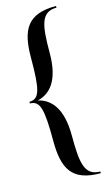

<svg xmlns="http://www.w3.org/2000/svg" viewBox="-124 -798 504 894"><g transform="rotate(-15 127.5 -351.0)"><path d="M160 -550C160 -683.5 169.5 -745 245 -745.5V-753.5C105 -754 70 -684 70 -550C70 -394 58 -355 10 -354.5V-346.5C58 -346 70 -307 70 -151C70 -17 105 53 245 52.5V44.5C169.5 44 160 -17.5 160 -151C160 -285.7 109.1 -336.9 49.2 -350.5C109.1 -364.1 160 -415.3 160 -550Z"/></g></svg>

Font: Picaflor 48 pt
Style: Regular
Weight: 400
Designer: Ariel Martín Pérez
Foundry: Tunera Type Foundry
Version: Version 1.000;hotconv 1.0.109;makeotfexe 2.5.65596